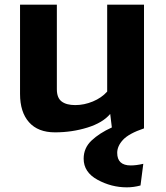

<svg xmlns="http://www.w3.org/2000/svg" viewBox="-20 -551 714 824"><path d="M66 -148V-531H224V-168Q224 -131 244.5 -115.5Q265 -100 303 -100Q341 -100 378.5 -115.5Q416 -131 440 -158V-531H598V0Q533 22 508 49Q483 76 483 105Q483 159 541 159Q565 159 595 152L583 245Q554 253 524 253Q458 253 398.5 220.5Q339 188 339 130Q339 84 373 52Q407 20 460 -4L453 -62Q421 -24 355 -3.5Q289 17 216 17Q143 17 104.5 -26.5Q66 -70 66 -148Z"/></svg>

Font: Fix15 Mono
Style: Bold
Weight: 700
Designer: Carrois Corporate & Edenspiekermann AG
Foundry: Carrois Corporate GbR & Edenspiekermann AG
Version: Version 3.206